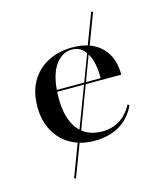

<svg xmlns="http://www.w3.org/2000/svg" viewBox="-109 -642 733 877"><g transform="rotate(-15 257.5 -203.5)"><path d="M212.1 -26.6 204.8 -30.6 351.6 -418.5 358.1 -415.3ZM141.1 155.6 133.1 152.4 200.8 -26.6 208.9 -22.6ZM358.9 -415.3 350.8 -418.5 405.6 -562.9 413.7 -559.7ZM269.4 11.3Q205.6 11.3 157.7 -15.3Q109.7 -41.9 82.7 -91.1Q55.6 -140.3 55.6 -205.6Q55.6 -275.8 84.3 -325.4Q112.9 -375 164.1 -401.2Q215.3 -427.4 279.8 -427.4Q336.3 -427.4 377.4 -406.9Q418.5 -386.3 441.1 -346.8Q463.7 -307.3 463.7 -249.2H123.4L121.8 -258.1H368.5Q369.4 -306.5 358.5 -342.3Q347.6 -378.2 326.6 -398.4Q305.6 -418.5 275.8 -418.5Q230.6 -418.5 199.2 -377.4Q167.7 -336.3 161.3 -256.5V-254.8Q160.5 -246.8 160.1 -238.3Q159.7 -229.8 159.7 -219.4Q159.7 -124.2 199.2 -72.6Q238.7 -21 314.5 -21Q359.7 -21 395.6 -42.7Q431.5 -64.5 456.5 -110.5L463.7 -104.8Q438.7 -48.4 388.3 -18.5Q337.9 11.3 269.4 11.3Z"/></g></svg>

Font: Playfair 144pt SemiExpanded SemiBold
Style: Regular
Weight: 600
Width: 6
Designer: Claus Eggers Sørensen
Foundry: Claus Eggers Sørensen
Version: Version 2.203